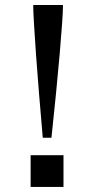

<svg xmlns="http://www.w3.org/2000/svg" viewBox="-20 -736 376 756"><path d="M148.4 -193.8Q140.6 -282.2 133.8 -366Q127 -449.7 121.8 -520.8Q116.7 -591.8 113.8 -642.8Q110.8 -693.8 110.8 -716.3H228Q228 -694.3 224.6 -644.5Q221.2 -594.7 215.1 -524.4Q209 -454.1 200.7 -369.6Q192.4 -285.2 182.6 -193.8ZM100.6 0V-125H230V0Z"/></svg>

Font: Monda SemiBold
Style: Regular
Weight: 600
Designer: Vernon Adams
Foundry: Vernon Adams
Version: Version 2.200